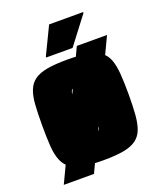

<svg xmlns="http://www.w3.org/2000/svg" viewBox="-141 -800 790 944"><g transform="rotate(-20 253.5 -328.0)"><path d="M28 55 322 -565H480L186 55ZM254 8Q190 8 148.5 0.5Q107 -7 82.5 -25Q58 -43 46 -73.5Q34 -104 31 -148.5Q28 -193 28 -255Q28 -318 31 -363Q34 -408 46 -438Q58 -468 82.5 -485.5Q107 -503 148.5 -510.5Q190 -518 254 -518Q317 -518 358.5 -510.5Q400 -503 425 -485.5Q450 -468 461.5 -438Q473 -408 476.5 -363Q480 -318 480 -255Q480 -193 476.5 -148.5Q473 -104 461.5 -73.5Q450 -43 425 -25Q400 -7 358.5 0.5Q317 8 254 8ZM254 -133Q267 -133 274.5 -135.5Q282 -138 285.5 -150Q289 -162 289.5 -187Q290 -212 290 -255Q290 -299 289.5 -324Q289 -349 285.5 -360.5Q282 -372 274.5 -375Q267 -378 253 -378Q240 -378 232.5 -375Q225 -372 221.5 -360.5Q218 -349 217.5 -324Q217 -299 217 -255Q217 -212 218 -187Q219 -162 222 -150Q225 -138 232.5 -135.5Q240 -133 254 -133ZM161 -563V-568L230 -711H408V-706L299 -563Z"/></g></svg>

Font: Saira SemiCondensed Black
Style: Regular
Weight: 900
Width: 4
Designer: Hector Gatti with collaboration of the Omnibus-Type team
Foundry: Omnibus-Type
Version: Version 1.101